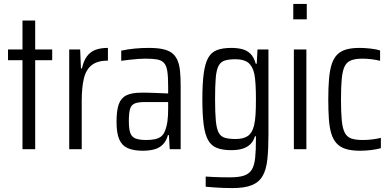

<svg xmlns="http://www.w3.org/2000/svg" viewBox="-20 -763 2002 982"><path d="M95 0V-455H21V-510H95V-658H160V-510H247V-455H160V0Z M334 0V-510H390L394 -413H399Q408 -453 425.5 -476Q443 -499 469.5 -508.5Q496 -518 532 -518V-453Q480 -453 450.5 -431Q421 -409 409.5 -363.5Q398 -318 398 -247V0Z M710 8Q664 8 634 -5Q604 -18 590 -50Q576 -82 576 -140Q576 -198 587.5 -230Q599 -262 626.5 -275.5Q654 -289 702 -289Q714 -289 730.5 -289Q747 -289 765.5 -288Q784 -287 803 -286.5Q822 -286 840 -285V-323Q840 -372 835.5 -400Q831 -428 818.5 -441.5Q806 -455 783 -459Q760 -463 723 -463Q707 -463 686.5 -461.5Q666 -460 644 -457.5Q622 -455 600 -452V-504Q633 -511 668 -514.5Q703 -518 741 -518Q783 -518 811.5 -512Q840 -506 858 -493Q876 -480 886.5 -457.5Q897 -435 900.5 -402Q904 -369 904 -325V0H848L844 -72H839Q830 -40 811.5 -22.5Q793 -5 767 1.5Q741 8 710 8ZM728 -47Q754 -47 772.5 -51Q791 -55 804 -65Q817 -75 824 -94Q833 -117 836.5 -143.5Q840 -170 840 -205V-241H719Q686 -241 668.5 -233.5Q651 -226 645 -205Q639 -184 639 -144Q639 -105 646 -84Q653 -63 672.5 -55Q692 -47 728 -47Z M1168 199Q1143 199 1119.5 198Q1096 197 1074.5 195.5Q1053 194 1032 192V140Q1049 141 1067 142Q1085 143 1106.5 143.5Q1128 144 1156 144Q1202 144 1228.5 135Q1255 126 1268 104.5Q1281 83 1285 45Q1289 7 1289 -52V-66H1284Q1276 -40 1259.5 -24.5Q1243 -9 1219 -2Q1195 5 1163 5Q1118 5 1089 -6.5Q1060 -18 1044 -47Q1028 -76 1021.5 -127Q1015 -178 1015 -256Q1015 -336 1022 -387.5Q1029 -439 1045 -467.5Q1061 -496 1090 -507Q1119 -518 1163 -518Q1194 -518 1219 -511.5Q1244 -505 1261.5 -487.5Q1279 -470 1288 -437H1293L1297 -510H1353V-75Q1353 -1 1347.5 51.5Q1342 104 1323.5 136.5Q1305 169 1268 184Q1231 199 1168 199ZM1185 -52Q1225 -52 1247.5 -67.5Q1270 -83 1279 -120Q1285 -144 1287 -176.5Q1289 -209 1289 -256Q1289 -298 1287 -331Q1285 -364 1281 -384Q1272 -425 1249.5 -442.5Q1227 -460 1185 -460Q1151 -460 1130 -453.5Q1109 -447 1098 -426.5Q1087 -406 1083.5 -365Q1080 -324 1080 -256Q1080 -186 1084 -144.5Q1088 -103 1099 -83.5Q1110 -64 1131 -58Q1152 -52 1185 -52Z M1480 -664V-743H1549V-664ZM1483 0V-510H1547V0Z M1822 8Q1777 8 1747.5 -1.5Q1718 -11 1700.5 -31Q1683 -51 1674 -81.5Q1665 -112 1662 -155.5Q1659 -199 1659 -255Q1659 -316 1663 -361Q1667 -406 1677 -436Q1687 -466 1705 -484Q1723 -502 1751 -510Q1779 -518 1819 -518Q1845 -518 1875.5 -514.5Q1906 -511 1924 -505V-452Q1905 -457 1880.5 -460Q1856 -463 1834 -463Q1798 -463 1776 -454.5Q1754 -446 1743 -424Q1732 -402 1728 -361Q1724 -320 1724 -255Q1724 -189 1728 -147.5Q1732 -106 1743.5 -84Q1755 -62 1777 -54.5Q1799 -47 1835 -47Q1860 -47 1884.5 -50Q1909 -53 1928 -58V-5Q1906 1 1877.5 4.5Q1849 8 1822 8Z"/></svg>

Font: Saira Condensed
Style: Regular
Weight: 400
Width: 3
Designer: Hector Gatti with collaboration of the Omnibus-Type team
Foundry: Omnibus-Type
Version: Version 1.101